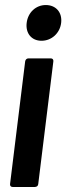

<svg xmlns="http://www.w3.org/2000/svg" viewBox="-20 -743 264 763"><path d="M145 -581C185 -581 218 -611 223 -652C228 -694 202 -723 162 -723C123 -723 91 -694 86 -652C81 -611 105 -581 145 -581ZM30 0H119C126 0 132 -5 132 -12L192 -499C193 -506 189 -511 182 -511H93C86 -511 81 -506 80 -499L20 -12C19 -5 23 0 30 0Z"/></svg>

Font: Barlow Condensed SemiBold
Style: Italic
Weight: 600
Width: 3
Italic angle: -7°
Designer: Jeremy Tribby
Foundry: Tribby Type
Version: Version 1.422;hotconv 1.0.109;makeotfexe 2.5.65596